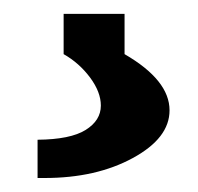

<svg xmlns="http://www.w3.org/2000/svg" viewBox="-20 -20 285 277"><path d="M71.8 0H159.7V58.1Q224.6 95.7 224.6 139.2Q224.6 179.2 171.6 208Q118.7 236.8 44.4 236.8H34.2V181.6Q81.5 181.2 103.5 167.5Q125.5 153.8 125.5 132.3Q125.5 112.8 109.9 91.8Q94.2 70.8 71.8 58.1Z"/></svg>

Font: Bevan
Style: Regular
Weight: 400
Foundry: vernon adams
Version: Version 1.000